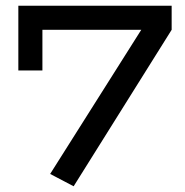

<svg xmlns="http://www.w3.org/2000/svg" viewBox="-20 -636 644 670"><path d="M478 -540 579 -532 237 14 155 -29ZM579 -616V-532H128V-390H44V-616Z"/></svg>

Font: BioRhyme
Style: Regular
Weight: 400
Designer: Aoife Mooney
Foundry: Aoife Mooney Type
Version: Version 1.600;gftools[0.9.33]